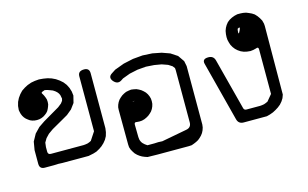

<svg xmlns="http://www.w3.org/2000/svg" viewBox="-79 -768 1658 1035"><g transform="rotate(-15 750.0 -250.5)"><path d="M157.2 -30.3 133.8 -29.3H83Q53.7 -29.3 53.7 -58.6V-134.8L61.5 -180.7L83 -219.7L111.3 -249L144.5 -271.5L236.3 -325.2L255.9 -340.8L265.6 -353.5L268.6 -365.2L264.6 -385.7L259.8 -395.5L252.9 -404.3L244.1 -412.1L232.4 -419.9L219.7 -424.8L206.1 -429.7L190.4 -433.6L176.8 -428.7Q166 -424.8 173.8 -416L179.7 -405.3L184.6 -393.6L188.5 -381.8L189.5 -368.2L188.5 -354.5L184.6 -342.8L179.7 -331.1L173.8 -320.3L166 -311.5L156.2 -303.7L145.5 -296.9L133.8 -292L122.1 -289.1L108.4 -288.1L95.7 -289.1L83 -292L71.3 -296.9L61.5 -303.7L51.8 -311.5L43.9 -320.3L37.1 -331.1L32.2 -342.8L29.3 -354.5L27.3 -365.2L29.3 -387.7L35.2 -409.2L44.9 -428.7L57.6 -446.3L72.3 -461.9L89.8 -473.6L108.4 -483.4L129.9 -491.2L151.4 -495.1L174.8 -497.1L198.2 -495.1L221.7 -491.2L243.2 -484.4L263.7 -474.6L282.2 -461.9L298.8 -447.3L312.5 -429.7L322.3 -410.2L329.1 -388.7L332 -365.2L322.3 -326.2L299.8 -295.9L271.5 -272.5L239.3 -253.9L177.7 -218.8L151.4 -200.2L132.8 -180.7L120.1 -159.2L117.2 -134.8V-109.4Q117.2 -92.8 133.8 -92.8H157.2H181.6H316.4L327.1 -93.8L338.9 -95.7L349.6 -99.6L359.4 -104.5L389.6 -150.4V-457Q389.6 -486.3 423.8 -486.3Q453.1 -486.3 453.1 -457V-150.4L450.2 -128.9L444.3 -108.4L434.6 -90.8L421.9 -75.2L407.2 -61.5L391.6 -50.8L374 -41L355.5 -35.2L327.1 -29.3H181.6ZM103.5 -385.7H111.3H106.4Z M612.3 -58.6Q612.3 -29.3 635.7 -11.7L648.4 -2.9H687.5L709 -3.9L731.4 -2.9L872.1 -29.3Q900.4 -34.2 900.4 -63.5V-354.5L899.4 -366.2L889.6 -378.9L868.2 -392.6L835 -404.3L794.9 -411.1L750 -414.1L702.1 -410.2L656.2 -400.4L614.3 -384.8L602.5 -377Q578.1 -361.3 556.6 -387.7Q539.1 -411.1 563.5 -426.8L585.9 -441.4L638.7 -460.9L693.4 -472.7L748 -477.5L801.8 -474.6L851.6 -464.8L895.5 -449.2L932.6 -424.8L957 -389.6L962.9 -360.4V-34.2L960.9 -18.6L956.1 -3.9L949.2 9.8L940.4 21.5L929.7 32.2L918.9 41L906.2 47.9L892.6 53.7L878.9 58.6L863.3 59.6H731.4H709H687.5L632.8 58.6L618.2 53.7L604.5 47.9L592.8 41L581.1 32.2L570.3 21.5L562.5 9.8L554.7 -3.9L549.8 -18.6L548.8 -34.2L547.9 -226.6L548.8 -241.2L552.7 -254.9L558.6 -267.6L566.4 -279.3L576.2 -289.1L586.9 -297.9L598.6 -304.7L611.3 -310.5L626 -313.5L640.6 -315.4L654.3 -313.5L668.9 -310.5L681.6 -304.7L693.4 -297.9L704.1 -289.1L713.9 -279.3L721.7 -267.6L727.5 -254.9L731.4 -241.2L732.4 -226.6L731.4 -211.9L727.5 -198.2L721.7 -185.5L713.9 -173.8L704.1 -164.1L693.4 -155.3L681.6 -148.4L668.9 -142.6L654.3 -138.7L639.6 -137.7L626 -138.7Q611.3 -142.6 611.3 -127.9ZM630.9 -250 644.5 -252H635.7Z M1278.3 -471.7Q1275.4 -442.4 1290 -475.6Q1298.8 -495.1 1280.3 -483.4ZM1059.6 -347.7Q1052.7 -376 1087.9 -376Q1117.2 -376 1124 -347.7L1198.2 -62.5Q1201.2 -50.8 1213.9 -50.8H1290L1300.8 -51.8L1312.5 -53.7L1323.2 -57.6L1334 -62.5L1363.3 -97.7V-346.7Q1363.3 -362.3 1348.6 -355.5L1333 -351.6L1316.4 -349.6L1296.9 -351.6L1280.3 -355.5L1264.6 -362.3L1250 -372.1L1238.3 -382.8L1228.5 -395.5L1220.7 -409.2L1215.8 -423.8L1211.9 -439.5L1210.9 -455.1L1211.9 -471.7L1214.8 -489.3L1220.7 -504.9L1228.5 -518.6L1239.3 -532.2L1252 -542L1266.6 -549.8L1282.2 -555.7L1298.8 -559.6H1316.4L1331.1 -558.6L1346.7 -555.7L1361.3 -549.8L1376 -543L1389.6 -534.2L1401.4 -521.5L1411.1 -507.8L1419.9 -492.2L1424.8 -473.6L1425.8 -460L1423.8 -78.1L1417 -59.6L1407.2 -43.9L1394.5 -29.3L1379.9 -17.6L1364.3 -7.8L1347.7 1L1329.1 7.8L1310.5 12.7H1181.6Q1152.3 12.7 1145.5 -15.6Z"/></g></svg>

Font: B2 Hana
Style: Regular
Weight: 500
Version: 2020-08-05; (max)